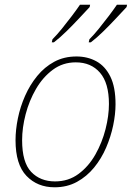

<svg xmlns="http://www.w3.org/2000/svg" viewBox="-20 -786 560 816"><path d="M212 10Q139 10 92.5 -38.5Q46 -87 46 -190Q46 -234 56 -283Q66 -332 86.5 -378.5Q107 -425 138 -463Q169 -501 210.5 -523.5Q252 -546 305 -546Q352 -546 389.5 -525.5Q427 -505 449 -460.5Q471 -416 471 -343Q471 -301 461 -253Q451 -205 431 -158.5Q411 -112 380 -74Q349 -36 307 -13Q265 10 212 10ZM214 -15Q271 -15 314 -47Q357 -79 385.5 -129.5Q414 -180 428.5 -237Q443 -294 443 -344Q443 -433 405 -477Q367 -521 302 -521Q247 -521 204.5 -489.5Q162 -458 133 -408Q104 -358 89 -300.5Q74 -243 74 -190Q74 -96 112.5 -55.5Q151 -15 214 -15ZM360 -619Q379 -638 400 -664Q421 -690 441.5 -717Q462 -744 477 -766H520L518 -756Q502 -739 475.5 -710.5Q449 -682 420 -653.5Q391 -625 366 -606H357ZM203 -619Q222 -638 243 -664Q264 -690 284.5 -717Q305 -744 320 -766H363L361 -756Q345 -739 318.5 -710.5Q292 -682 263 -653.5Q234 -625 209 -606H200Z"/></svg>

Font: Noto Serif Thin
Style: Italic
Weight: 100
Italic angle: -12°
Designer: Monotype Design Team
Foundry: Monotype Imaging Inc.
Version: Version 2.014; ttfautohint (v1.8.4.7-5d5b)